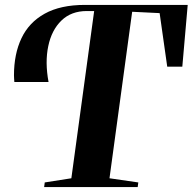

<svg xmlns="http://www.w3.org/2000/svg" viewBox="-20 -763 786 783"><path d="M160 0 162.5 -19 271 -36 364 -718H334Q270.5 -718 230.5 -679.2Q190.5 -640.5 176.8 -574.8Q163 -509 178 -428.5H38.5Q38 -435.5 37.5 -443Q37 -450.5 37 -456Q37 -542.5 67.5 -607Q98 -671.5 162.2 -707.2Q226.5 -743 326.5 -743H745.5L723.5 -491H662L631 -709.5L519 -715L426.5 -36L544 -19L541.5 0Z"/></svg>

Font: Merriweather 144pt
Style: Bold Italic
Weight: 700
Italic angle: -7.8°
Version: Version 2.101